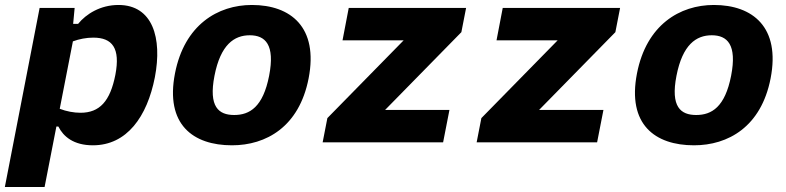

<svg xmlns="http://www.w3.org/2000/svg" viewBox="-44 -573 3164 773"><path d="M579.5 -262C610 -420.5 570.5 -553 433 -553C360 -553 302.5 -516.5 270.5 -477H250.5L256.5 -541H115.5L-24.5 180H135.5L183 -63.5H191C211 -23.5 252 12 330 12C467 12 548.5 -103.5 579.5 -262ZM196.5 -135 249.5 -406.5C275 -416 304 -421.5 331.5 -421.5C408.5 -421.5 441 -379 420.5 -272C399.5 -165 357 -119 280 -119C253.5 -119 223.5 -124.5 196.5 -135Z M1198.5 -257.5C1238.5 -463 1127 -553 970 -553C833 -553 698.5 -473 660.5 -277.5C620.5 -72 733 12 890 12C1027 12 1160.5 -62 1198.5 -257.5ZM1039.5 -268C1015 -142.5 961.5 -110 899 -110C836.5 -110 795 -142.5 819.5 -268C844 -393.5 899 -431 961.5 -431C1024 -431 1064 -393.5 1039.5 -268Z M1360 -541 1335 -410.5H1581L1274 -97.5L1255 0H1740L1765.5 -130.5H1506.5L1813.5 -443.5L1832.5 -541Z M1980 -541 1955 -410.5H2201L1894 -97.5L1875 0H2360L2385.5 -130.5H2126.5L2433.5 -443.5L2452.5 -541Z M3058.5 -257.5C3098.5 -463 2987 -553 2830 -553C2693 -553 2558.5 -473 2520.5 -277.5C2480.5 -72 2593 12 2750 12C2887 12 3020.5 -62 3058.5 -257.5ZM2899.5 -268C2875 -142.5 2821.5 -110 2759 -110C2696.5 -110 2655 -142.5 2679.5 -268C2704 -393.5 2759 -431 2821.5 -431C2884 -431 2924 -393.5 2899.5 -268Z"/></svg>

Font: Monaspace Neon ExtraBold
Style: Italic
Weight: 800
Italic angle: -11°
Designer: Riley Cran & the Lettermatic Team
Foundry: Lettermatic
Version: Version 1.200 (Monaspace Neon)